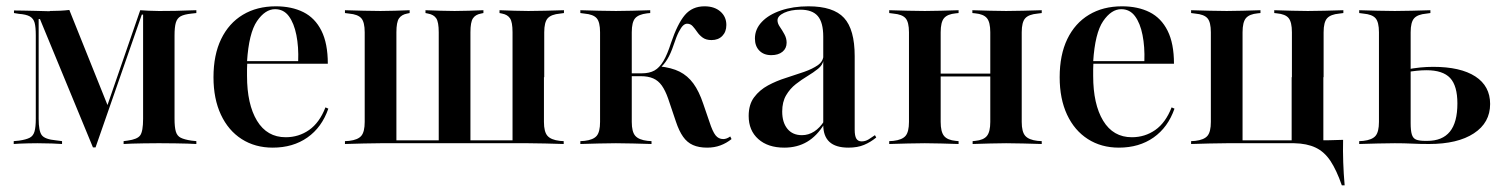

<svg xmlns="http://www.w3.org/2000/svg" viewBox="-20 -447 4664 596"><path d="M100 -78.2Q100 -40.3 109.7 -27.4Q119.4 -14.5 154 -11.3L172.6 -8.9V0Q161.3 -0.8 141.1 -1.6Q121 -2.4 96 -2.4Q80.6 -2.4 66.9 -2Q53.2 -1.6 41.9 -1.2Q30.6 -0.8 22.6 0V-8.9L39.5 -10.5Q61.3 -13.7 72.2 -19.4Q83.1 -25 87.1 -38.7Q91.1 -52.4 91.1 -78.2V-337.1Q91.1 -362.9 87.5 -376.2Q83.9 -389.5 72.6 -396Q61.3 -402.4 38.7 -404L23.4 -406.5V-414.5Q34.7 -414.5 51.6 -414.1Q68.5 -413.7 89.5 -413.3Q110.5 -412.9 134.7 -412.1L133.9 -412.9Q150.8 -412.9 166.5 -413.7Q182.3 -414.5 195.2 -416.1L316.9 -112.9L304.8 -95.2L415.3 -415.3Q427.4 -414.5 441.9 -413.7Q456.5 -412.9 472.6 -412.9H478.2Q503.2 -412.9 523.8 -413.3Q544.4 -413.7 561.3 -414.5Q578.2 -415.3 589.5 -415.3V-406.5L574.2 -404.8Q551.6 -402.4 540.7 -396.4Q529.8 -390.3 525.8 -376.6Q521.8 -362.9 521.8 -337.1V-78.2Q521.8 -52.4 525.8 -38.7Q529.8 -25 541.1 -19.4Q552.4 -13.7 574.2 -10.5L589.5 -8.9V0Q578.2 -0.8 561.7 -1.2Q545.2 -1.6 524.2 -2Q503.2 -2.4 479 -2.4H472.6H467.7Q445.2 -2.4 425.4 -2Q405.6 -1.6 389.9 -1.2Q374.2 -0.8 363.7 0V-8.9L375.8 -10.5Q406.5 -14.5 415.3 -27Q424.2 -39.5 424.2 -78.2V-401.6H420.2L276.6 10.5H268.5L104 -387.9H100Z M826.6 11.3Q771.8 11.3 730.2 -15.3Q688.7 -41.9 665.7 -91.1Q642.7 -140.3 642.7 -207.3Q642.7 -276.6 666.5 -325.8Q690.3 -375 733.9 -401.2Q777.4 -427.4 836.3 -427.4Q885.5 -427.4 921.8 -409.3Q958.1 -391.1 977.8 -351.6Q997.6 -312.1 997.6 -249.2H712.1L710.5 -257.3H905.6Q907.3 -301.6 900 -338.3Q892.7 -375 876.6 -396.8Q860.5 -418.5 833.9 -418.5Q803.2 -418.5 777.8 -381.5Q752.4 -344.4 746.8 -255.6L747.6 -254.8Q746.8 -243.5 746.8 -232.7Q746.8 -221.8 746.8 -211.3Q746.8 -123.4 777.8 -72.2Q808.9 -21 866.9 -21Q907.3 -21 939.5 -43.5Q971.8 -66.1 990.3 -113.7L999.2 -109.7Q979 -51.6 934.3 -20.2Q889.5 11.3 826.6 11.3Z M1161.3 -2.4Q1133.9 -2.4 1108.5 -1.6Q1083.1 -0.8 1050.8 0V-8.9L1063.7 -9.7Q1091.1 -12.9 1101.6 -25.4Q1112.1 -37.9 1112.1 -68.5V-346.8Q1112.1 -378.2 1101.6 -390.3Q1091.1 -402.4 1063.7 -404.8L1050.8 -406.5V-415.3Q1083.1 -414.5 1108.5 -413.7Q1133.9 -412.9 1161.3 -412.9Q1184.7 -412.9 1206 -413.7Q1227.4 -414.5 1251.6 -415.3V-406.5L1243.5 -404.8Q1226.6 -401.6 1218.5 -389.9Q1210.5 -378.2 1210.5 -346.8V-11.3H1662.9L1669.4 -2.4H1161.3ZM1341.9 -4.8V-346.8Q1341.9 -378.2 1334.3 -389.9Q1326.6 -401.6 1308.9 -404.8L1300.8 -406.5V-415.3Q1325.8 -414.5 1346.8 -413.7Q1367.7 -412.9 1391.1 -412.9Q1414.5 -412.9 1435.5 -413.7Q1456.5 -414.5 1480.6 -415.3V-406.5L1472.6 -404.8Q1455.6 -401.6 1448 -389.9Q1440.3 -378.2 1440.3 -346.8V-4.8ZM1571 -207.3V-346.8Q1571 -378.2 1563.3 -389.9Q1555.6 -401.6 1538.7 -404.8L1530.6 -406.5V-415.3Q1554.8 -414.5 1576.2 -413.7Q1597.6 -412.9 1620.2 -412.9Q1647.6 -412.9 1673 -413.7Q1698.4 -414.5 1730.6 -415.3V-406.5L1718.5 -404.8Q1691.1 -402.4 1680.2 -390.3Q1669.4 -378.2 1669.4 -346.8V-207.3ZM1571 -2.4V-207.3H1668.5V-68.5Q1668.5 -37.9 1679.4 -25.4Q1690.3 -12.9 1717.7 -9.7L1729.8 -8.9V0Q1698.4 -0.8 1672.6 -1.6Q1646.8 -2.4 1619.4 -2.4Z M1842.7 -207.3V-346.8Q1842.7 -378.2 1832.3 -390.3Q1821.8 -402.4 1794.4 -404.8L1781.5 -406.5V-415.3Q1813.7 -414.5 1839.1 -413.7Q1864.5 -412.9 1891.9 -412.9Q1918.5 -412.9 1943.1 -413.7Q1967.7 -414.5 1998.4 -415.3V-406.5L1988.7 -405.6Q1962.1 -402.4 1951.6 -390.3Q1941.1 -378.2 1941.1 -346.8V-207.3ZM1891.9 -2.4Q1864.5 -2.4 1839.1 -1.6Q1813.7 -0.8 1781.5 0V-8.9L1794.4 -9.7Q1821.8 -12.9 1832.3 -25.4Q1842.7 -37.9 1842.7 -68.5V-207.3H1941.1V-68.5Q1941.1 -37.9 1952 -25.4Q1962.9 -12.9 1990.3 -9.7L2002.4 -8.9V0Q1970.2 -0.8 1944.8 -1.6Q1919.4 -2.4 1891.9 -2.4ZM2175 11.3Q2149.2 11.3 2131 3.2Q2112.9 -4.8 2100.4 -22.6Q2087.9 -40.3 2078.2 -69.4L2054 -141.1Q2045.2 -166.1 2034.3 -181.5Q2023.4 -196.8 2007.7 -203.6Q1991.9 -210.5 1969.4 -210.5H1934.7V-219.4H1972.6Q1996 -219.4 2011.7 -228.2Q2027.4 -237.1 2039.5 -257.7Q2051.6 -278.2 2062.9 -313.7Q2083.1 -373.4 2106 -400.4Q2129 -427.4 2166.9 -427.4Q2197.6 -427.4 2216.1 -411.3Q2234.7 -395.2 2234.7 -369.4Q2234.7 -348.4 2222.2 -335.5Q2209.7 -322.6 2188.7 -322.6Q2171.8 -322.6 2161.3 -330.2Q2150.8 -337.9 2144 -348Q2137.1 -358.1 2130.2 -365.7Q2123.4 -373.4 2112.9 -373.4Q2106.5 -373.4 2100.4 -367.7Q2094.4 -362.1 2087.1 -348Q2079.8 -333.9 2071 -307.3Q2062.1 -280.6 2051.6 -263.3Q2041.1 -246 2027.4 -234.7L2026.6 -241.1Q2064.5 -237.1 2089.5 -224.6Q2114.5 -212.1 2132.3 -187.9Q2150 -163.7 2162.9 -125L2182.3 -68.5Q2191.9 -38.7 2201.2 -27Q2210.5 -15.3 2225 -15.3Q2235.5 -15.3 2246.8 -23.4L2250.8 -15.3Q2234.7 -2.4 2216.1 4.4Q2197.6 11.3 2175 11.3Z M2535.5 -207.3V-333.1Q2535.5 -377.4 2518.5 -397.2Q2501.6 -416.9 2464.5 -416.9Q2434.7 -416.9 2414.1 -407.3Q2393.5 -397.6 2393.5 -383.9Q2393.5 -374.2 2400.8 -363.7Q2408.1 -353.2 2414.9 -340.7Q2421.8 -328.2 2421.8 -314.5Q2421.8 -296.8 2408.9 -286.3Q2396 -275.8 2374.2 -275.8Q2350.8 -275.8 2337.1 -289.9Q2323.4 -304 2323.4 -327.4Q2323.4 -356.5 2344.8 -379Q2366.1 -401.6 2404 -414.5Q2441.9 -427.4 2489.5 -427.4Q2566.9 -427.4 2600 -391.5Q2633.1 -355.6 2633.1 -272.6V-207.3ZM2414.5 11.3Q2363.7 11.3 2333.9 -15.3Q2304 -41.9 2304 -87.1Q2304 -122.6 2321 -145.2Q2337.9 -167.7 2364.1 -181.9Q2390.3 -196 2419.8 -205.2Q2449.2 -214.5 2475.8 -223.8Q2502.4 -233.1 2519.4 -245.2Q2536.3 -257.3 2536.3 -277.4V-260.5Q2533.9 -245.2 2519.4 -233.5Q2504.8 -221.8 2486.7 -210.9Q2468.5 -200 2450.4 -185.9Q2432.3 -171.8 2420.2 -151.2Q2408.1 -130.6 2408.1 -100.8Q2408.1 -66.9 2424.2 -47.2Q2440.3 -27.4 2469.4 -27.4Q2489.5 -27.4 2507.3 -38.7Q2525 -50 2538.7 -71.8V-62.1Q2516.1 -25 2485.5 -6.9Q2454.8 11.3 2414.5 11.3ZM2633.1 -44.4Q2633.1 -25 2638.3 -16.5Q2643.5 -8.1 2654.8 -8.1Q2666.1 -8.1 2676.6 -14.5Q2687.1 -21 2696 -27.4L2700 -20.2Q2682.3 -5.6 2662.1 2.8Q2641.9 11.3 2613.7 11.3Q2574.2 11.3 2554.8 -6.5Q2535.5 -24.2 2535.5 -59.7V-207.3H2633.1Z M3103.2 -2.4Q3077.4 -2.4 3053.6 -1.6Q3029.8 -0.8 2999.2 0V-8.9L3007.3 -9.7Q3033.1 -12.1 3043.5 -25Q3054 -37.9 3054 -68.5V-207.3H3151.6V-68.5Q3151.6 -37.9 3162.5 -25.4Q3173.4 -12.9 3200.8 -9.7L3213.7 -8.9V0Q3181.5 -0.8 3156 -1.6Q3130.6 -2.4 3103.2 -2.4ZM2850.8 -2.4Q2823.4 -2.4 2798 -1.6Q2772.6 -0.8 2740.3 0V-8.9L2753.2 -9.7Q2780.6 -12.9 2791.1 -25.4Q2801.6 -37.9 2801.6 -68.5V-346.8Q2801.6 -378.2 2791.1 -390.3Q2780.6 -402.4 2753.2 -404.8L2740.3 -406.5V-415.3Q2772.6 -414.5 2798 -413.7Q2823.4 -412.9 2850.8 -412.9Q2876.6 -412.9 2900.8 -413.7Q2925 -414.5 2955.6 -415.3V-406.5L2946.8 -405.6Q2921 -403.2 2910.5 -390.7Q2900 -378.2 2900 -346.8V-68.5Q2900 -37.9 2910.5 -25Q2921 -12.1 2946.8 -9.7L2955.6 -8.9V0Q2925 -0.8 2900.8 -1.6Q2876.6 -2.4 2850.8 -2.4ZM3054 -207.3V-346.8Q3054 -378.2 3043.5 -390.7Q3033.1 -403.2 3007.3 -405.6L2998.4 -406.5V-415.3Q3029 -414.5 3053.2 -413.7Q3077.4 -412.9 3103.2 -412.9Q3130.6 -412.9 3156 -413.7Q3181.5 -414.5 3213.7 -415.3V-406.5L3200.8 -404.8Q3173.4 -402.4 3162.5 -390.3Q3151.6 -378.2 3151.6 -346.8V-207.3ZM2862.9 -209.7V-218.5H3092.7V-209.7Z M3453.2 11.3Q3398.4 11.3 3356.9 -15.3Q3315.3 -41.9 3292.3 -91.1Q3269.4 -140.3 3269.4 -207.3Q3269.4 -276.6 3293.1 -325.8Q3316.9 -375 3360.5 -401.2Q3404 -427.4 3462.9 -427.4Q3512.1 -427.4 3548.4 -409.3Q3584.7 -391.1 3604.4 -351.6Q3624.2 -312.1 3624.2 -249.2H3338.7L3337.1 -257.3H3532.3Q3533.9 -301.6 3526.6 -338.3Q3519.4 -375 3503.2 -396.8Q3487.1 -418.5 3460.5 -418.5Q3429.8 -418.5 3404.4 -381.5Q3379 -344.4 3373.4 -255.6L3374.2 -254.8Q3373.4 -243.5 3373.4 -232.7Q3373.4 -221.8 3373.4 -211.3Q3373.4 -123.4 3404.4 -72.2Q3435.5 -21 3493.5 -21Q3533.9 -21 3566.1 -43.5Q3598.4 -66.1 3616.9 -113.7L3625.8 -109.7Q3605.6 -51.6 3560.9 -20.2Q3516.1 11.3 3453.2 11.3Z M3787.9 -2.4Q3760.5 -2.4 3735.1 -1.6Q3709.7 -0.8 3677.4 0V-8.9L3690.3 -9.7Q3717.7 -12.9 3728.2 -25.4Q3738.7 -37.9 3738.7 -68.5V-346.8Q3738.7 -378.2 3728.2 -390.3Q3717.7 -402.4 3690.3 -404.8L3677.4 -406.5V-415.3Q3709.7 -414.5 3735.1 -413.7Q3760.5 -412.9 3787.9 -412.9Q3813.7 -412.9 3837.9 -413.7Q3862.1 -414.5 3892.7 -415.3V-406.5L3883.9 -405.6Q3858.1 -403.2 3847.6 -390.7Q3837.1 -378.2 3837.1 -346.8V-11.3H4082.3L4088.7 -2.4H3915.3Q3882.3 -2.4 3860.9 -2.4Q3839.5 -2.4 3823 -2.4Q3806.5 -2.4 3787.9 -2.4ZM3990.3 -207.3V-346.8Q3990.3 -378.2 3980.2 -390.7Q3970.2 -403.2 3943.5 -405.6L3935.5 -406.5V-415.3Q3966.1 -414.5 3990.3 -413.7Q4014.5 -412.9 4039.5 -412.9Q4066.9 -412.9 4092.3 -413.7Q4117.7 -414.5 4150 -415.3V-406.5L4137.1 -404.8Q4110.5 -402.4 4099.6 -390.3Q4088.7 -378.2 4088.7 -346.8V-207.3ZM3989.5 -2.4V-207.3H4087.9V-2.4ZM3989.5 -2.4 3990.3 -10.5 4069.4 -11.3H3997.6H4063.7Q4084.7 -11.3 4106.5 -11.7Q4128.2 -12.1 4149.2 -12.9Q4148.4 21.8 4149.6 56.9Q4150.8 91.9 4154 128.2H4145.2Q4129 81.5 4110.1 52.8Q4091.1 24.2 4064.1 11.3Q4037.1 -1.6 3997.6 -2.4Z M4260.5 -207.3V-346.8Q4260.5 -378.2 4250 -390.3Q4239.5 -402.4 4212.1 -404.8L4199.2 -406.5V-415.3Q4231.5 -414.5 4256.9 -413.7Q4282.3 -412.9 4309.7 -412.9Q4337.1 -412.9 4362.5 -413.7Q4387.9 -414.5 4420.2 -415.3V-406.5L4408.1 -404.8Q4380.6 -402.4 4369.8 -390.3Q4358.9 -378.2 4358.9 -346.8V-207.3ZM4309.7 -2.4Q4282.3 -2.4 4256.9 -1.6Q4231.5 -0.8 4199.2 0V-8.9L4212.1 -9.7Q4239.5 -12.9 4250 -25.4Q4260.5 -37.9 4260.5 -68.5V-207.3H4358.9V-64.5Q4358.9 -41.9 4362.5 -29.8Q4366.1 -17.7 4375.8 -13.7Q4385.5 -9.7 4404.8 -9.7H4410.5Q4457.3 -9.7 4480.6 -38.3Q4504 -66.9 4504 -125.8Q4504 -180.6 4481.5 -204.8Q4458.9 -229 4408.1 -229Q4393.5 -229 4378.2 -227.4Q4362.9 -225.8 4343.5 -222.6V-230.6Q4367.7 -235.5 4388.3 -237.5Q4408.9 -239.5 4429 -239.5Q4513.7 -239.5 4559.7 -209.7Q4605.6 -179.8 4605.6 -124.2Q4605.6 -66.1 4555.2 -33.1Q4504.8 0 4416.1 0Q4387.1 0 4363.3 -1.2Q4339.5 -2.4 4309.7 -2.4Z"/></svg>

Font: Playfair 144pt SemiCondensed SemiBold
Style: Regular
Weight: 600
Width: 4
Designer: Claus Eggers Sørensen
Foundry: Claus Eggers Sørensen
Version: Version 2.203